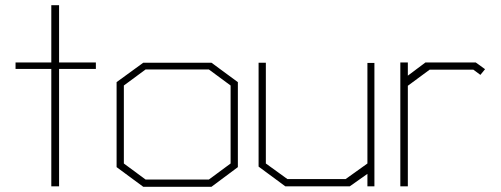

<svg xmlns="http://www.w3.org/2000/svg" viewBox="-20 -719 1932 741"><path d="M208 -453V0H178V-453H40V-478H178V-699H208V-478H350V-453Z M796 2H533L430 -74V-402L533 -477H796L898 -402V-74ZM870 -389 786 -451H542L458 -389V-88L542 -26H786L870 -88Z M1398 0V-48L1330 0H1081L978 -76V-477H1006V-88L1089 -28H1314L1398 -88V-476H1425V0Z M1834 -430 1807 -450H1638L1554 -388V0H1525V-478H1554V-427L1622 -478H1816L1852 -452Z"/></svg>

Font: Turret Road ExtraLight
Style: Regular
Weight: 275
Designer: Noponies
Foundry: Noponies
Version: Version 1.001; ttfautohint (v1.8)